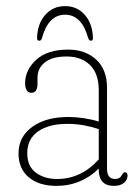

<svg xmlns="http://www.w3.org/2000/svg" viewBox="-20 -597 448 627"><path d="M40.5 -96Q40.5 -150 85 -182.5Q129.5 -215 203.5 -215Q227 -215 253.8 -211Q280.5 -207 302.5 -200V-302.5Q302.5 -356.5 274 -384.5Q245.5 -412.5 197.5 -412.5Q150.5 -412.5 126.5 -393.2Q102.5 -374 102.5 -344V-323.5Q102.5 -294 82.5 -294Q71.5 -294 66.8 -303Q62 -312 62 -325Q62 -369 98.5 -402Q135 -435 203 -435Q258.5 -435 294 -402.5Q329.5 -370 329.5 -310V-45.5Q329.5 -12.5 356 -12.5Q371.5 -12.5 378.5 -26Q383 -34.5 388 -34.5Q396.5 -34.5 396.5 -23.5Q396.5 -9.5 384.8 0.2Q373 10 352 10Q302.5 10 302.5 -43V-46.5Q275.5 -19.5 240.5 -4.8Q205.5 10 164.5 10Q107.5 10 74 -18Q40.5 -46 40.5 -96ZM69 -97Q69 -54 97 -33.2Q125 -12.5 166.5 -12.5Q245 -12.5 302.5 -76.5V-175.5Q279.5 -183 254 -187.8Q228.5 -192.5 200 -192.5Q139.5 -192.5 104.2 -167.8Q69 -143 69 -97ZM192.5 -549Q138 -549 117 -472.5Q114.5 -464 108.5 -464Q101 -464 101 -472.5Q102 -518.5 127.2 -547.8Q152.5 -577 192.5 -577Q232.5 -577 257.5 -547.8Q282.5 -518.5 283.5 -472.5Q283.5 -464 276.5 -464Q271.5 -464 268 -472.5Q247 -549 192.5 -549Z"/></svg>

Font: Fraunces 144pt SuperSoft Thin
Style: Regular
Weight: 100
Version: Version 1.000;[0bf87f6ff]